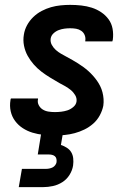

<svg xmlns="http://www.w3.org/2000/svg" viewBox="-20 -548 540 788"><path d="M205 8Q182 8 158.5 5.5Q135 3 113.5 -3.5Q92 -10 73.5 -22Q55 -34 42 -51.5Q29 -69 24 -91Q19 -113 23 -137Q23 -139 23.5 -140.5Q24 -142 25 -144H136Q136 -143 136 -142.5Q136 -142 136 -141Q133 -128 139 -116.5Q145 -105 155.5 -98.5Q166 -92 179 -90Q192 -88 205 -88Q218 -88 231 -89.5Q244 -91 256.5 -95Q269 -99 280.5 -108.5Q292 -118 294 -131Q296 -145 288.5 -157.5Q281 -170 270.5 -178.5Q260 -187 248 -194Q236 -201 224 -207Q205 -218 186 -229.5Q167 -241 150 -254Q133 -267 118.5 -283.5Q104 -300 93.5 -319Q83 -338 78.5 -360.5Q74 -383 78 -406Q81 -426 91 -444.5Q101 -463 116.5 -478Q132 -493 151 -503Q170 -513 189.5 -518.5Q209 -524 229 -526Q249 -528 268 -528Q291 -528 313.5 -525.5Q336 -523 356.5 -516.5Q377 -510 395 -498Q413 -486 425.5 -469Q438 -452 442 -430Q446 -408 443 -385Q442 -383 442 -381.5Q442 -380 441 -378H330Q330 -379 330 -379.5Q330 -380 330 -381Q332 -393 327.5 -404Q323 -415 313.5 -421.5Q304 -428 292.5 -430Q281 -432 268 -432Q257 -432 245 -430.5Q233 -429 221 -424.5Q209 -420 199.5 -411Q190 -402 188 -390Q186 -376 192.5 -364Q199 -352 209 -343Q219 -334 230.5 -327.5Q242 -321 254 -314.5Q266 -308 277.5 -301.5Q289 -295 300 -288Q311 -281 322 -273Q333 -265 342.5 -256.5Q352 -248 361 -238Q370 -228 377.5 -217.5Q385 -207 391 -195Q397 -183 400.5 -169.5Q404 -156 405 -142Q406 -128 404 -114Q400 -94 389.5 -74.5Q379 -55 362.5 -40.5Q346 -26 326.5 -16.5Q307 -7 286.5 -1.5Q266 4 245.5 6Q225 8 205 8ZM57 220 70 145H170Q176 145 183 143.5Q190 142 196 139Q202 136 206.5 130Q211 124 212 118Q213 111 211.5 104Q210 97 205 93Q200 89 193.5 87.5Q187 86 180 86H135L149 0H238L230 47Q243 51 254.5 58.5Q266 66 272.5 77Q279 88 280.5 102Q282 116 280 131Q277 151 265.5 169.5Q254 188 236 199.5Q218 211 197.5 215.5Q177 220 157 220Z"/></svg>

Font: Iosevka SS04 Oblique
Style: Bold
Weight: 700
Italic angle: -9°
Monospace: yes
Designer: Belleve Invis
Foundry: Belleve Invis
Version: Version 19.0.0; ttfautohint (v1.8.4)